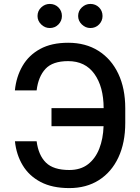

<svg xmlns="http://www.w3.org/2000/svg" viewBox="-20 -957 720 987"><path d="M336.3 9.9Q248.6 9.9 188.9 -21.5Q129.3 -52.9 96.6 -107.4Q63.9 -161.9 56.8 -230.8H168.3Q177.6 -159.1 216.1 -121.1Q254.6 -83.1 336.3 -83.1Q394.2 -83.1 432.4 -112.6Q470.5 -142 490.4 -193Q510.3 -244 512.4 -308.2H244.7V-401.3H512.8Q512.4 -511.4 465.2 -577.1Q418 -642.8 330.3 -642.8Q250.7 -642.8 213.8 -603Q176.8 -563.2 168.3 -492.2H56.5Q63.6 -562.5 95.7 -617.9Q127.8 -673.3 186.3 -705.3Q244.7 -737.2 330.3 -737.2Q420.5 -737.2 486.3 -695.5Q552.2 -653.8 588.1 -578.1Q623.9 -502.5 623.9 -400.6V-324.9Q623.9 -223 588.6 -147.7Q553.3 -72.4 488.6 -31.2Q424 9.9 336.3 9.9ZM235.8 -812.9Q210.9 -812.9 191.9 -831.3Q172.9 -849.8 172.9 -874.6Q172.9 -900.9 191.9 -918.9Q210.9 -936.8 235.8 -936.8Q262.4 -936.8 280.4 -918.9Q298.3 -900.9 298.3 -874.6Q298.3 -849.8 280.4 -831.3Q262.4 -812.9 235.8 -812.9ZM444.6 -812.9Q419.7 -812.9 400.7 -831.3Q381.7 -849.8 381.7 -874.6Q381.7 -900.9 400.7 -918.9Q419.7 -936.8 444.6 -936.8Q471.2 -936.8 489.2 -918.9Q507.1 -900.9 507.1 -874.6Q507.1 -849.8 489.2 -831.3Q471.2 -812.9 444.6 -812.9Z"/></svg>

Font: Linik Sans Medium
Style: Regular
Weight: 500
Designer: Rasmus Andersson (font), Cristiano Sobral (main changes)
Foundry: rsms
Version: Version 3.018;June 1, 2022;FontCreator 14.0.0.2814 64-bit; t